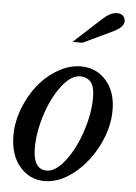

<svg xmlns="http://www.w3.org/2000/svg" viewBox="-56 -846 635 899"><g transform="rotate(5 261.5 -396.5)"><path d="M23.9 -190.9Q23.9 -254.9 48.6 -318.6Q73.2 -382.3 112.5 -430.9Q151.9 -479.5 204.8 -509.8Q257.8 -540 311 -540Q383.8 -540 429.9 -487.3Q476.1 -434.6 476.1 -348.1Q476.1 -265.6 434.3 -182.1Q392.6 -98.6 324.7 -44.4Q256.8 9.8 187 9.8Q117.2 9.8 70.6 -44.7Q23.9 -99.1 23.9 -190.9ZM192.9 -40Q235.8 -40 280.3 -98.4Q324.7 -156.7 352.3 -241Q379.9 -325.2 379.9 -399.9Q379.9 -449.7 362.1 -471.4Q344.2 -493.2 311 -493.2Q268.1 -493.2 224.9 -436.3Q181.6 -379.4 155.3 -297.4Q128.9 -215.3 128.9 -142.1Q128.9 -40 192.9 -40ZM308.1 -650.9H261.2L391.1 -770Q427.2 -803.2 458 -803.2Q475.6 -803.2 485.8 -793.7Q496.1 -784.2 496.1 -768.1Q496.1 -739.7 444.8 -715.8Z"/></g></svg>

Font: Libre Baskerville
Style: Italic
Weight: 400
Designer: Pablo Impallari, Rodrigo Fuenzalida
Foundry: Pablo Impallari, Rodrigo Fuenzalida
Version: Version 1.000